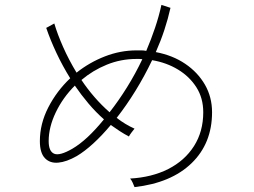

<svg xmlns="http://www.w3.org/2000/svg" viewBox="-20 -781 1040 785"><path d="M530 -16Q527 -24 522.5 -34Q518 -44 512 -51Q601 -56 668 -90Q735 -124 773 -183.5Q811 -243 811 -322Q811 -380 783 -424Q755 -468 708 -496.5Q661 -525 602 -535Q571 -470 534 -410Q497 -350 457 -299Q492 -272 530 -255Q525 -249 517.5 -239Q510 -229 507 -223Q488 -233 469.5 -245Q451 -257 433 -270Q397 -227 361.5 -194.5Q326 -162 294 -143Q252 -119 218 -116Q184 -113 163.5 -134.5Q143 -156 143 -204Q143 -275 177.5 -342Q212 -409 267 -461Q236 -511 211 -564Q186 -617 169 -667L202 -685Q215 -641 238 -589Q261 -537 293 -484Q346 -526 409 -550.5Q472 -575 538 -575Q548 -575 558 -575Q568 -575 578 -573Q598 -620 614 -667.5Q630 -715 640 -761L677 -749Q667 -704 652 -658.5Q637 -613 617 -568Q686 -555 737.5 -520Q789 -485 818 -434.5Q847 -384 847 -322Q847 -195 763.5 -114Q680 -33 530 -16ZM276 -173Q336 -208 405 -293Q372 -322 342 -357.5Q312 -393 286 -431Q237 -382 208 -321.5Q179 -261 179 -204Q179 -162 201.5 -152.5Q224 -143 276 -173ZM428 -322Q465 -369 499.5 -424.5Q534 -480 562 -539Q556 -540 550 -540Q544 -540 538 -540Q474 -540 416.5 -516.5Q359 -493 313 -454Q337 -418 366 -384.5Q395 -351 428 -322Z"/></svg>

Font: Zen Kaku Gothic New Light
Style: Regular
Weight: 300
Designer: Yoshimichi Ohira
Foundry: Positype
Version: Version 1.002